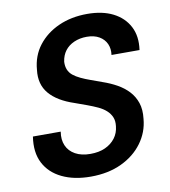

<svg xmlns="http://www.w3.org/2000/svg" viewBox="-81 -782 765 864"><g transform="rotate(-10 301.0 -350.0)"><path d="M265 12Q189 12 134 -14.5Q79 -41 53.5 -90.5Q28 -140 39 -211H166Q160 -175 172 -147.5Q184 -120 212 -104.5Q240 -89 281 -89Q320 -89 348.5 -102Q377 -115 394.5 -138Q412 -161 415 -192Q418 -216 410.5 -233.5Q403 -251 388 -264.5Q373 -278 351.5 -288Q330 -298 304 -307.5Q278 -317 250 -327Q174 -352 137.5 -395Q101 -438 109 -503Q114 -567 150 -613.5Q186 -660 244 -686Q302 -712 375 -712Q444 -712 492.5 -687.5Q541 -663 564.5 -618Q588 -573 579 -511H451Q455 -539 445 -561.5Q435 -584 412 -597.5Q389 -611 355 -611Q323 -611 297 -599.5Q271 -588 255.5 -567.5Q240 -547 236 -518Q235 -497 241.5 -481.5Q248 -466 261.5 -455Q275 -444 295 -434.5Q315 -425 339 -416.5Q363 -408 390 -398Q425 -386 454.5 -369.5Q484 -353 505.5 -330Q527 -307 537.5 -276Q548 -245 543 -203Q538 -143 502 -94Q466 -45 405.5 -16.5Q345 12 265 12Z"/></g></svg>

Font: DM Sans 12pt SemiBold
Style: Italic
Weight: 600
Italic angle: -10°
Version: Version 4.004;gftools[0.9.30]